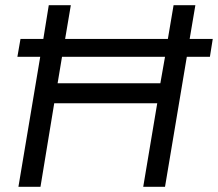

<svg xmlns="http://www.w3.org/2000/svg" viewBox="-20 -720 840 740"><path d="M51 0 135 -501H47L59 -570H147L168 -700H253L231 -570H627L649 -700H733L711 -570H800L789 -501H700L616 0H532L586 -322H189L136 0ZM202 -399H598L616 -501H219Z"/></svg>

Font: Figtree
Style: Italic
Weight: 400
Italic angle: -9.5°
Foundry: Erik Kennedy
Version: Version 2.001; ttfautohint (v1.8.4.7-5d5b);gftools[0.9.27]